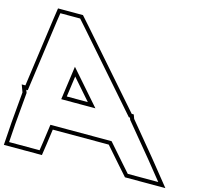

<svg xmlns="http://www.w3.org/2000/svg" viewBox="-206 -953 1279 1185"><g transform="rotate(15 433.0 -360.0)"><path d="M-28.1 -274 35.6 -734 43.3 -785H169.8L215 -734L618 -274H625L630.1 -260.3L800.6 -54L896.5 65H701.7L656.5 14L553.1 -104H162.2L145.9 14L138.2 65H-56.5L-48.4 -54L-30.7 -255.7L-37.4 -274ZM404.1 -274 215.7 -489 185.8 -274ZM-49.9 -299H-73.3L-56.1 -252.3L-73.3 -55.9L-83.3 90H159.8L170.6 17.6L184 -79H541.7L637.7 30.5L690.5 90H948.7L820 -69.8L652.1 -272.9L642.4 -299H629.4L233.8 -750.5L181 -810H21.7L10.9 -737.6ZM348.9 -299H214.5L232.9 -431.4Z"/></g></svg>

Font: Nordica Plus
Style: NordicaClassicBkExtOpOblOl
Weight: 900
Version: Version 1.01